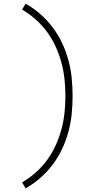

<svg xmlns="http://www.w3.org/2000/svg" viewBox="-20 -861 540 1042"><path d="M119 161 100 129Q139 106 173.5 75.5Q208 45 235.5 7.5Q263 -30 282 -72Q301 -114 313 -158Q325 -202 330 -248Q335 -294 335 -340Q335 -386 330 -432Q325 -478 313 -522Q301 -566 282 -608Q263 -650 235.5 -687.5Q208 -725 173.5 -755.5Q139 -786 100 -809L119 -841Q162 -817 199.5 -784Q237 -751 266.5 -711.5Q296 -672 317 -627.5Q338 -583 351 -535.5Q364 -488 369 -438.5Q374 -389 374 -340Q374 -291 369 -241.5Q364 -192 351 -144.5Q338 -97 317 -52.5Q296 -8 266.5 31.5Q237 71 199.5 104Q162 137 119 161Z"/></svg>

Font: Iosevka SS18 Extralight
Style: Regular
Weight: 200
Monospace: yes
Designer: Belleve Invis
Foundry: Belleve Invis
Version: Version 25.1.1; ttfautohint (v1.8.4)